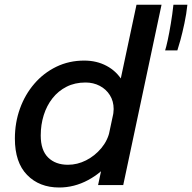

<svg xmlns="http://www.w3.org/2000/svg" viewBox="-20 -802 832 832"><path d="M236.5 10.5Q150.5 10.5 97.5 -43.8Q44.5 -98 44.5 -201.5Q44.5 -270.5 66.5 -331.5Q88.5 -392.5 128.8 -439.2Q169 -486 224.2 -512.8Q279.5 -539.5 345 -539.5Q399 -539.5 442 -516.5Q485 -493.5 510 -452Q535 -410.5 535 -355.5Q535 -342.5 532.8 -325.8Q530.5 -309 527.5 -296.5L468 -294.5Q470 -301.5 471.2 -312.2Q472.5 -323 472.5 -329.5Q472.5 -363.5 456.2 -389.5Q440 -415.5 412.2 -430Q384.5 -444.5 350.5 -444.5Q304.5 -444.5 268.5 -426.2Q232.5 -408 207.5 -376.2Q182.5 -344.5 169.5 -303Q156.5 -261.5 156.5 -215Q156.5 -151 188.5 -119.5Q220.5 -88 274.5 -88Q315 -88 353 -107.2Q391 -126.5 419 -160Q447 -193.5 456 -236.5L522.5 -234Q508 -165 465 -109.5Q422 -54 362 -21.8Q302 10.5 236.5 10.5ZM405 0 571.5 -781.5H680L514 0ZM792 -781.5Q788 -742 779.2 -701Q770.5 -660 761.8 -628.2Q753 -596.5 748.5 -583.5H695.5Q700 -597 706.8 -628Q713.5 -659 720.2 -699.5Q727 -740 731.5 -781.5Z"/></svg>

Font: Epilogue Medium
Style: Italic
Weight: 500
Italic angle: -12°
Designer: Tyler Finck
Foundry: Etcetera Type Co
Version: Version 2.112